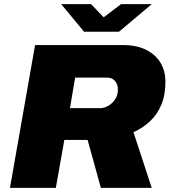

<svg xmlns="http://www.w3.org/2000/svg" viewBox="-20 -905 818 925"><path d="M28 0 149 -688H570Q640 -688 686 -664Q732 -640 754.5 -600.5Q777 -561 777 -512Q777 -448 757.5 -401Q738 -354 703.5 -321.5Q669 -289 623 -268L711 0H466L402 -231H290L249 0ZM317 -384H462Q482 -384 502 -395.5Q522 -407 535 -427Q548 -447 548 -473Q548 -499 534 -515Q520 -531 497 -531H342ZM711 -885 553 -752H385L275 -885H419L504 -796H446L563 -885Z"/></svg>

Font: Archivo SemiBold Black
Style: Italic
Weight: 900
Italic angle: -10°
Version: Version 2.001